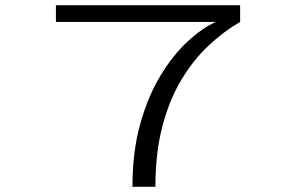

<svg xmlns="http://www.w3.org/2000/svg" viewBox="-20 -720 1140 740"><path d="M490.5 0Q490.5 -136 520.8 -243.5Q551 -351 599.5 -430.2Q648 -509.5 704 -561Q760 -612.5 812 -635.5H195.5V-700H905.5V-635.5Q842 -599 783.8 -544.2Q725.5 -489.5 679.2 -412.8Q633 -336 606 -233.8Q579 -131.5 579 0Z"/></svg>

Font: Trispace Expanded Light
Style: Regular
Weight: 300
Width: 7
Designer: Tyler Finck
Foundry: Etcetera Type Company
Version: Version 1.210; ttfautohint (v1.8.3)